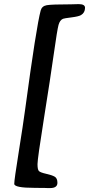

<svg xmlns="http://www.w3.org/2000/svg" viewBox="-20 -764 439 947"><path d="M399.4 -725.6Q399.4 -701.2 379.4 -689.5Q367.7 -682.6 332.3 -678.2Q296.9 -673.8 291 -671.4Q275.4 -665 268.8 -641.4Q262.2 -617.7 245.6 -499.8Q229 -381.8 197 -181.6Q165 18.6 165 45.7Q165 72.8 172.1 79.8Q179.2 86.9 207.8 93.3Q236.3 99.6 249.8 107.4Q263.2 115.2 263.2 137.7Q263.2 163.6 227.1 163.6H214.8L202.1 163.1L151.9 162.6Q50.3 162.6 50.3 142.8Q50.3 123 72.3 -13.9Q94.2 -150.9 104 -224.1Q159.2 -633.3 180.7 -712.4Q186.5 -733.9 210.2 -738.3Q233.9 -742.7 331.1 -742.7L368.2 -743.7Q399.4 -743.7 399.4 -725.6Z"/></svg>

Font: Averia Serif Libre
Style: Bold Italic
Weight: 700
Italic angle: -6.90001°
Version: Version 1.002